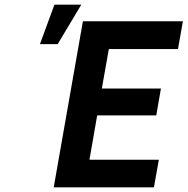

<svg xmlns="http://www.w3.org/2000/svg" viewBox="-20 -802 803 822"><path d="M649 -308 669 -423H416L446 -592H742L763 -711H335L210 0H639L660 -118H363L396 -308ZM213 -782 151 -613H227L328 -782Z"/></svg>

Font: Asimov
Style: NarIt
Weight: 500
Designer: Google
Version: Version 2.000980; 2014